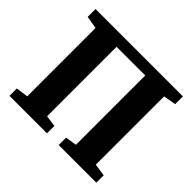

<svg xmlns="http://www.w3.org/2000/svg" viewBox="-170 -955 1167 1167"><g transform="rotate(45 414.0 -371.5)"><path d="M38 -743H789V-676.5L708 -662V-75L787.5 -63.5V0H464V-63.5L537 -75V-671H290.5V-74L363.5 -63.5V0H41V-63.5L119.5 -74V-661.5L38 -675.5Z"/></g></svg>

Font: Merriweather 24pt Black
Style: Regular
Weight: 900
Designer: Eben Sorkin
Foundry: Eben Sorkin
Version: Version 2.100